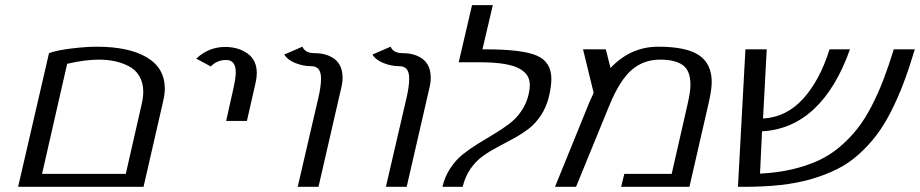

<svg xmlns="http://www.w3.org/2000/svg" viewBox="-20 -720 3546 740"><path d="M168.9 -515.1Q199.2 -526.4 255.6 -533.2Q312 -540 353 -540Q476.1 -540 545.7 -499Q615.2 -458 615.2 -377.9Q615.2 -357.9 608.9 -330.1L533.2 0H49.8ZM238.8 -474.1 142.1 -49.8H464.8L525.9 -317.9Q532.2 -345.7 532.2 -365.2Q532.2 -400.9 517.1 -426.5Q502 -452.1 475.6 -465.3Q449.2 -478.5 420.9 -484.4Q392.6 -490.2 359.9 -490.2Q308.1 -490.2 238.8 -474.1Z M851.6 -253.9 877.4 -369.1Q888.7 -418 888.7 -440.9Q888.7 -488.8 851.6 -488.8Q816.4 -488.8 792.5 -463.9L736.3 -494.1Q784.7 -539.1 847.7 -539.1Q898.4 -539.1 934.1 -513.7Q969.7 -488.3 969.7 -438Q969.7 -421.9 965.3 -401.9L931.6 -253.9Z M1180.7 -464.8Q1149.4 -464.8 1119.1 -476.6Q1088.9 -488.3 1075.7 -509.8L1145.5 -540Q1156.2 -515.1 1192.4 -515.1Q1240.2 -515.1 1270.3 -491.7Q1300.3 -468.3 1300.3 -419.9Q1300.3 -400.4 1294.4 -377.9L1207.5 0H1127.4L1207.5 -345.2Q1217.3 -387.7 1217.3 -417Q1217.3 -464.8 1180.7 -464.8Z M1520.5 -464.8Q1489.3 -464.8 1459 -476.6Q1428.7 -488.3 1415.5 -509.8L1485.4 -540Q1496.1 -515.1 1532.2 -515.1Q1580.1 -515.1 1610.1 -491.7Q1640.1 -468.3 1640.1 -419.9Q1640.1 -400.4 1634.3 -377.9L1547.4 0H1467.3L1547.4 -345.2Q1557.1 -387.7 1557.1 -417Q1557.1 -464.8 1520.5 -464.8Z M1748 -480 1799.3 -700.2H1879.4L1839.4 -529.8H1853Q1993.2 -529.8 2049.1 -505.6Q2105 -481.4 2105 -416Q2105 -387.7 2096.2 -350.1Q2086.4 -308.1 2065.2 -275.9Q2043.9 -243.7 2017.1 -223.4Q1990.2 -203.1 1959.5 -186.3Q1928.7 -169.4 1897.9 -153.3Q1867.2 -137.2 1840.6 -118.2Q1814 -99.1 1793.2 -69.1Q1772.5 -39.1 1763.2 0H1685.1Q1694.3 -39.1 1715.3 -71Q1736.3 -103 1763.4 -124.8Q1790.5 -146.5 1821.8 -165.8Q1853 -185.1 1883.8 -203.4Q1914.6 -221.7 1941.4 -241.7Q1968.3 -261.7 1988.5 -290.8Q2008.8 -319.8 2017.1 -355Q2022 -377 2022 -391.1Q2022 -411.6 2013.4 -426.8Q2004.9 -441.9 1984.1 -454.3Q1963.4 -466.8 1924.3 -473.4Q1885.3 -480 1828.1 -480Z M2119.1 0 2252.9 -329.1Q2261.2 -347.7 2268.1 -361.8L2227.1 -529.8H2314.9L2333 -458Q2410.6 -540 2517.1 -540Q2626 -540 2674.6 -506.8Q2723.1 -473.6 2723.1 -403.8Q2723.1 -377 2712.9 -330.1L2637.2 0H2374L2386.2 -49.8H2568.8L2629.9 -317.9Q2641.1 -366.7 2641.1 -393.1Q2641.1 -447.8 2611.6 -469Q2582 -490.2 2523.9 -490.2Q2460.9 -490.2 2415 -450.9Q2369.1 -411.6 2329.1 -314.9L2200.2 0Z M2853 -529.8H2935.1L2920.9 -263.2Q3010.3 -268.1 3075 -338.9Q3139.6 -409.7 3177.2 -529.8H3255.9Q3202.6 -379.9 3117.4 -300Q3032.2 -220.2 2917 -213.9L2909.2 -50.8Q2976.6 -54.2 3033 -67.4Q3089.4 -80.6 3134.3 -101.3Q3179.2 -122.1 3217 -154.3Q3254.9 -186.5 3283.9 -223.4Q3313 -260.3 3338.9 -310.3Q3364.7 -360.4 3384.5 -411.9Q3404.3 -463.4 3424.8 -529.8H3505.9Q3483.9 -456.5 3462.2 -399.2Q3440.4 -341.8 3413.6 -289.1Q3386.7 -236.3 3356.7 -197.3Q3326.7 -158.2 3289.1 -124.5Q3251.5 -90.8 3207.3 -68.6Q3163.1 -46.4 3108.4 -30.3Q3053.7 -14.2 2989.3 -7.1Q2924.8 0 2847.2 0H2824.2Z"/></svg>

Font: Pfennig
Style: Italic
Weight: 500
Italic angle: -13°
Version: Version 20120410 ; ttfautohint (v0.8)